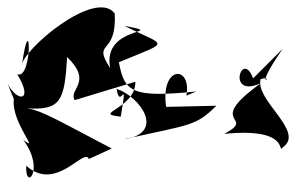

<svg xmlns="http://www.w3.org/2000/svg" viewBox="-159 -604 790 512"><g transform="rotate(-90 236.0 -348.0)"><path d="M228 -706C165 -714 82 -633 119 -681C39 -621 -20 -677 50 -673C-22 -593 100 -519 68 -506L96 -445C165 -578 198 -631 203 -671C198 -581 222 -571 340 -564C272 -494 255 -561 225 -544L274 -382C201 -381 189 -501 181 -421C300 -401 193 -423 255 -432C235 -370 136 -298 120 -415C161 -234 154 -223 210 -166L207 -300C318 -316 319 -231 237 -246L248 -220C231 -391 246 -411 326 -426C385 -285 366 -298 423 -411C400 -289 427 -473 310 -449C387 -499 340 -431 456 -437C525 -489 356 -687 316 -685C485 -661 278 -655 294 -697C220 -652 219 -697 269 -723ZM283 -68C363 -98 226 -141 271 -46C160 -202 183 -55 135 -145C153 35 79 -5 99 11C141 72 225 -64 281 -48C295 -3 235 -77 362 11Z"/></g></svg>

Font: Asimov Silicon
Style: Regular
Weight: 400
Designer: Google
Version: Version 2.000980; 2014